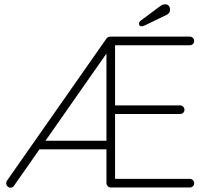

<svg xmlns="http://www.w3.org/2000/svg" viewBox="-20 -870 971 891"><path d="M129 -177 168 -217H491L474 -201V-662L487 -640L45 -8Q39 1 28 1Q21 1 15 -5Q9 -11 9 -20Q9 -27 12 -31L474 -691Q478 -696 482.5 -698Q487 -700 492 -700H861Q869 -700 875 -694Q881 -688 881 -680Q881 -671 875 -665.5Q869 -660 861 -660H507L514 -670V-371L508 -381H816Q824 -381 830 -375Q836 -369 836 -361Q836 -352 830 -346.5Q824 -341 816 -341H506L514 -350V-30L508 -40H861Q869 -40 875 -34Q881 -28 881 -20Q881 -11 875 -5.5Q869 0 861 0H494Q486 0 480 -6Q474 -12 474 -20V-191L491 -177ZM637 -748Q630 -748 627.5 -752Q625 -756 625 -760Q625 -765 627.5 -768.5Q630 -772 634 -775L724 -842Q728 -845 733.5 -847.5Q739 -850 746 -850Q758 -850 763.5 -842.5Q769 -835 769 -826Q769 -817 765.5 -811.5Q762 -806 755 -802L658 -755Q654 -753 648.5 -750.5Q643 -748 637 -748Z"/></svg>

Font: Quicksand Variable Light
Style: Regular
Weight: 300
Designer: Andrew Paglinawan
Foundry: Andrew Paglinawan
Version: Version 3.004